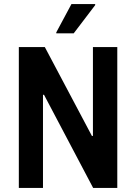

<svg xmlns="http://www.w3.org/2000/svg" viewBox="-20 -918 664 938"><path d="M72 0V-688H199L429 -254H434V-688H553V0H435L195 -455H190V0ZM255 -755V-760L329 -898H445V-893L340 -755Z"/></svg>

Font: Saira SemiCondensed SemiBold
Style: Regular
Weight: 600
Width: 4
Designer: Hector Gatti with collaboration of the Omnibus-Type team
Foundry: Omnibus-Type
Version: Version 1.101